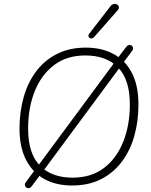

<svg xmlns="http://www.w3.org/2000/svg" viewBox="-20 -962 791 1004"><path d="M357 8Q273 8 211.5 -26Q150 -60 116 -126.5Q82 -193 82 -289Q82 -378 104 -455Q126 -532 170 -590Q214 -648 279 -680.5Q344 -713 429 -713Q513 -713 575 -679Q637 -645 670.5 -579Q704 -513 704 -416Q704 -327 682 -250Q660 -173 616 -115Q572 -57 507.5 -24.5Q443 8 357 8ZM359 -33Q457 -33 523.5 -83.5Q590 -134 624.5 -221Q659 -308 659 -416Q659 -546 597.5 -609Q536 -672 426 -672Q329 -672 262.5 -621.5Q196 -571 161.5 -484.5Q127 -398 127 -289Q127 -159 188.5 -96Q250 -33 359 -33ZM145 13Q140 19 134 21Q128 23 122.5 21Q117 19 113.5 14.5Q110 10 110 4Q110 -2 115 -9L165 -77L182 -99L574 -629L590 -651L641 -718Q646 -724 652 -726Q658 -728 663.5 -726Q669 -724 672.5 -719.5Q676 -715 676 -709Q676 -703 671 -696L620 -628L604 -606L212 -76L195 -54ZM472 -768Q466 -762 459.5 -761Q453 -760 448.5 -763.5Q444 -767 442.5 -773Q441 -779 446 -785L558 -930Q564 -938 572 -940.5Q580 -943 586.5 -941Q593 -939 597.5 -934.5Q602 -930 602 -923Q602 -916 595 -908Z"/></svg>

Font: Nunito ExtraLight
Style: Italic
Weight: 200
Italic angle: -9°
Designer: Vernon Adams
Foundry: Vernon Adams
Version: Version 3.602